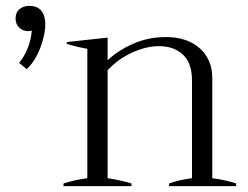

<svg xmlns="http://www.w3.org/2000/svg" viewBox="-20 -633 843 653"><path d="M134 -551Q134 -514 116.5 -469Q99 -424 71 -398L45 -419Q63 -441 74.5 -470Q86 -499 88 -529Q80 -527 76 -527Q58 -527 45.5 -539Q33 -551 33 -570Q33 -591 46.5 -602Q60 -613 79 -613Q107 -613 120.5 -596.5Q134 -580 134 -551ZM783 -9V0H555V-9Q588 -21 633 -27V-358Q633 -419 602 -447.5Q571 -476 521 -476Q477 -476 429 -454Q381 -432 346 -394V-27Q392 -20 427 -9V0H196V-9Q233 -21 277 -27V-467Q233 -475 207 -484V-490L346 -505V-428Q382 -462 433.5 -484.5Q485 -507 544 -507Q616 -507 659 -469Q702 -431 702 -367V-27Q752 -20 783 -9Z"/></svg>

Font: Trirong Light
Style: Regular
Weight: 300
Designer: Katatrad Team
Foundry: CadsonDemak
Version: Version 1.001